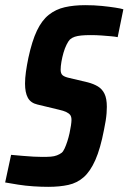

<svg xmlns="http://www.w3.org/2000/svg" viewBox="-34 -716 498 744"><path d="M153 8Q126 8 95.5 6Q65 4 36.5 -0.5Q8 -5 -14 -9L9 -116Q32 -114 54 -112Q76 -110 96 -109Q116 -108 130 -108Q150 -108 163 -109Q176 -110 186.5 -114Q197 -118 205 -124Q211 -129 216.5 -141Q222 -153 227 -168.5Q232 -184 235.5 -200Q239 -216 241 -230Q243 -244 243 -251Q243 -264 238 -270.5Q233 -277 222.5 -282Q212 -287 194 -291L111 -311Q85 -317 74 -337Q63 -357 63 -392Q63 -413 66.5 -438Q70 -463 76 -492Q90 -557 109 -597Q128 -637 155 -658.5Q182 -680 217 -688Q252 -696 296 -696Q331 -696 360.5 -693Q390 -690 412.5 -686.5Q435 -683 444 -680L422 -572Q413 -574 396.5 -575.5Q380 -577 359.5 -578.5Q339 -580 318 -580Q296 -580 281 -578.5Q266 -577 255.5 -573.5Q245 -570 237 -563Q231 -557 224 -543Q217 -529 212 -511.5Q207 -494 204 -476.5Q201 -459 201 -446Q201 -431 208.5 -424.5Q216 -418 234 -414L306 -397Q329 -391 345.5 -381Q362 -371 371 -352.5Q380 -334 380 -302Q380 -291 379 -277.5Q378 -264 375.5 -248Q373 -232 369 -213Q355 -140 335.5 -96Q316 -52 290.5 -29.5Q265 -7 231 0.5Q197 8 153 8Z"/></svg>

Font: Saira Condensed
Style: Bold Italic
Weight: 700
Width: 3
Italic angle: -12°
Designer: Hector Gatti with collaboration of the Omnibus-Type team
Foundry: Omnibus-Type
Version: Version 1.101